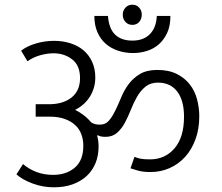

<svg xmlns="http://www.w3.org/2000/svg" viewBox="-20 -812 944 818"><path d="M619 -133Q683 -133 723.5 -180Q764 -227 764 -315Q764 -384 735 -422Q706 -460 653 -460Q621 -460 600 -443Q579 -426 564 -400Q549 -374 537.5 -344.5Q526 -315 512 -289Q498 -263 478.5 -246Q459 -229 430 -229Q416 -229 409 -231Q402 -233 396 -236L394 -234Q400 -211 400 -188Q400 -149 387 -117Q374 -85 349 -62Q324 -39 289 -26.5Q254 -14 209 -14Q163 -14 119.5 -30Q76 -46 50 -69L78 -113Q104 -91 136 -79Q168 -67 206 -67Q263 -67 299 -98Q335 -129 335 -191Q335 -217 326.5 -240Q318 -263 300 -279.5Q282 -296 255 -305.5Q228 -315 191 -315H132V-368H185Q247 -367 284 -396Q321 -425 321 -479Q321 -533 287.5 -559Q254 -585 208 -585Q182 -585 152.5 -577Q123 -569 97 -551L70 -596Q94 -615 132 -626.5Q170 -638 211 -638Q248 -638 280.5 -627.5Q313 -617 336 -597.5Q359 -578 372.5 -548.5Q386 -519 386 -482Q386 -456 378.5 -433.5Q371 -411 358.5 -393.5Q346 -376 330.5 -363.5Q315 -351 300 -344Q317 -336 335.5 -322Q354 -308 368 -291Q377 -285 386 -283Q395 -281 406 -281Q430 -281 444.5 -298.5Q459 -316 471.5 -341.5Q484 -367 496.5 -397.5Q509 -428 528 -453.5Q547 -479 576 -496.5Q605 -514 650 -514Q699 -514 733 -497Q767 -480 788.5 -452.5Q810 -425 819.5 -389Q829 -353 829 -316Q829 -263 813 -219Q797 -175 769 -144Q741 -113 703 -96Q665 -79 621 -79Q589 -79 566.5 -85.5Q544 -92 536 -95L553 -144Q563 -139 578 -136Q593 -133 619 -133ZM503 -750Q503 -767 514.5 -779.5Q526 -792 544 -792Q562 -792 573 -779.5Q584 -767 584 -750Q584 -731 573 -718.5Q562 -706 544 -706Q526 -706 514.5 -718.5Q503 -731 503 -750ZM706 -744Q706 -702 692.5 -672.5Q679 -643 657 -623.5Q635 -604 606 -595Q577 -586 547 -586Q513 -586 483 -596Q453 -606 430.5 -625.5Q408 -645 395 -675Q382 -705 382 -744H440Q444 -690 470.5 -664.5Q497 -639 544 -639Q592 -639 619 -667Q646 -695 648 -744Z"/></svg>

Font: Ek Mukta Light
Style: Regular
Weight: 300
Designer: Girish Dalvi and Yashodeep Gholap
Foundry: Ek Type
Version: Version 2.538;PS 1.002;hotconv 16.6.51;makeotf.lib2.5.65220;